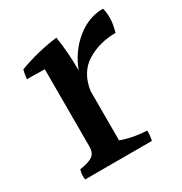

<svg xmlns="http://www.w3.org/2000/svg" viewBox="-120 -606 613 648"><g transform="rotate(-30 187.0 -282.5)"><path d="M97 -138V-438Q68 -439 52.5 -439Q37 -439 28 -439Q30 -461 34 -474Q106 -501 184 -511Q194 -450 194 -378Q218 -440 265.5 -478.5Q313 -517 369 -517Q374 -502 374 -479.5Q374 -457 365 -425Q302 -425 253 -395Q204 -365 194 -297V-105Q236 -89 293 -86Q293 -63 289 -48H29Q28 -54 28 -64Q28 -74 32 -86Q67 -91 82 -101.5Q97 -112 97 -138Z"/></g></svg>

Font: Halant Medium
Style: Regular
Weight: 500
Designer: Hitesh Malaviya (Devanagari), Satya Rajpurohit (Latin)
Foundry: Indian Type Foundry
Version: Version 1.101;PS 1.0;hotconv 1.0.78;makeotf.lib2.5.61930; tt